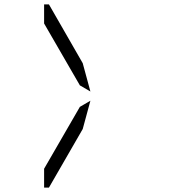

<svg xmlns="http://www.w3.org/2000/svg" viewBox="-20 -938 856 875"><path d="M203 -83H181V-169L344 -451L392 -479L357 -350ZM181 -831V-918H203L357 -650L392 -521L344 -549Z"/></svg>

Font: DSEG14 Modern
Style: Light
Weight: 300
Designer: Keshikan(Twitter:@keshinomi_88pro)
Version: Version 0.46